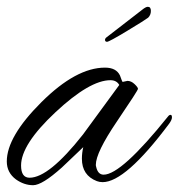

<svg xmlns="http://www.w3.org/2000/svg" viewBox="-29 -540 526 565"><path d="M332 -299 346 -302Q357 -302 367 -292.5Q377 -283 377 -278.5Q377 -274 315 -182.5Q253 -91 253 -55Q253 -52 254 -49Q259 -26 276 -26Q328 -26 466 -198Q469 -202 473 -202Q477 -202 477 -194.5Q477 -187 468 -175Q340 -4 273 -4Q264 -4 256 -7Q212 -24 212 -73Q212 -90 216 -107L153 -47Q95 5 68.5 5Q42 5 18 -12Q-9 -32 -9 -65Q-9 -138 93 -239.5Q195 -341 280 -341Q313 -341 324 -318Q327 -310 329 -304.5Q331 -299 332 -299ZM33 -53Q33 -17 58 -17Q115 -17 215 -144Q313 -277 322 -290Q314 -304 296 -304Q235 -304 134 -209.5Q33 -115 33 -53ZM407 -488Q398 -481 345 -449Q292 -417 286 -417Q280 -417 280 -423Q280 -426 283 -429L389 -511Q400 -520 406 -520Q415 -520 415 -508Q415 -496 407 -488Z"/></svg>

Font: Alex Brush
Style: Regular
Weight: 400
Designer: Robert E. Leuschke
Foundry: Robert E. Leuschke
Version: Version 1.003